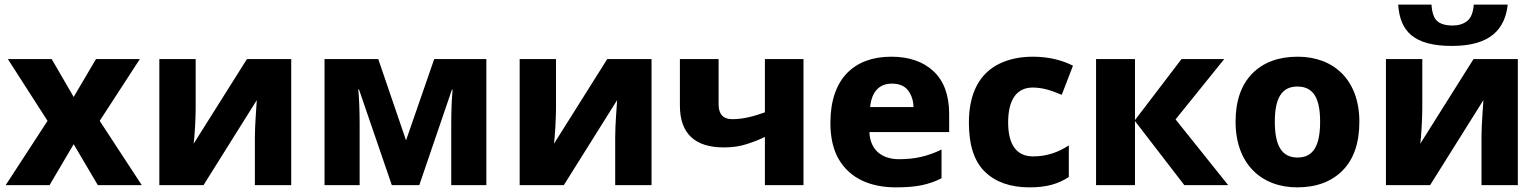

<svg xmlns="http://www.w3.org/2000/svg" viewBox="-20 -806 6701 836"><path d="M4.9 0H195.8L300.8 -178.2L405.8 0H597.2L414.1 -279.8L588.9 -548.8H397.9L300.8 -383.8L205.1 -548.8H14.2L187 -279.8Z M832 -548.8H673.8V0H866.2L1098.1 -370.1C1096.2 -335.4 1089.8 -260.7 1089.8 -210V0H1248V-548.8H1055.2L823.2 -180.2C827.1 -206.1 832 -290.5 832 -334Z M1870.6 -548.8 1748 -194.8 1627 -548.8H1393.1V0H1545.9V-264.2C1545.9 -324.2 1543.9 -375 1540 -417H1543L1686 0H1805.7L1947.8 -416H1950.7C1946.8 -373 1944.8 -321.3 1944.8 -268.1V0H2097.7V-548.8Z M2400.9 -548.8H2242.7V0H2435.1L2667 -370.1C2665 -335.4 2658.7 -260.7 2658.7 -210V0H2816.9V-548.8H2624L2392.1 -180.2C2396 -206.1 2400.9 -290.5 2400.9 -334Z M3108.9 -548.8H2940.4V-346.2C2940.4 -221.7 3008.8 -164.1 3131.8 -164.1C3168.9 -164.1 3202.6 -168.9 3233.4 -179.2C3263.7 -189 3289.6 -199.2 3310.5 -210V0H3478.5V-548.8H3310.5V-316.9C3263.2 -299.8 3216.8 -287.1 3168.5 -287.1C3128.9 -287.1 3108.9 -308.6 3108.9 -352.1Z M3860.8 -559.1C3701.2 -559.1 3595.7 -465.3 3595.7 -271C3595.7 -207 3607.9 -153.8 3632.3 -112.3C3681.2 -28.8 3770 9.8 3880.9 9.8C3925.3 9.8 3962.9 6.8 3993.2 0.5C4023.4 -5.9 4052.2 -15.6 4079.6 -29.8V-154.8C4018.6 -125.5 3964.4 -112.8 3894.5 -112.8C3814 -112.8 3768.1 -158.7 3765.6 -231H4112.8V-309.1C4112.8 -391.1 4090.3 -453.1 4044.9 -495.6C3999.5 -538.1 3938 -559.1 3860.8 -559.1ZM3863.8 -441.9C3895 -441.9 3918.5 -432.1 3933.6 -412.6C3948.7 -392.6 3957 -368.7 3957.5 -339.8H3768.6C3775.9 -410.6 3811.5 -441.9 3863.8 -441.9Z M4462.9 9.8C4539.1 9.8 4588.4 -5.9 4633.8 -35.2V-172.9C4586.9 -142.1 4536.6 -125 4478 -125C4411.1 -125 4369.6 -169.9 4369.6 -272.9C4369.6 -374.5 4408.7 -424.8 4476.6 -424.8C4518.1 -424.8 4556.2 -413.1 4603 -393.1L4651.9 -520C4606.4 -543 4548.8 -559.1 4476.6 -559.1C4422.9 -559.1 4375 -549.3 4333 -529.3C4249 -489.3 4198.7 -405.3 4198.7 -272C4198.7 -173.8 4222.2 -102.5 4269 -57.6C4315.4 -12.7 4380.4 9.8 4462.9 9.8Z M4921.9 -283.2V-548.8H4752.4V0H4921.9V-278.8L5136.7 0H5327.6L5098.6 -286.1L5310.5 -548.8H5124.5Z M5898.9 -275.9C5898.9 -458 5787.1 -559.1 5630.9 -559.1C5546.9 -559.1 5481 -534.7 5432.6 -485.8C5384.3 -436.5 5359.9 -366.7 5359.9 -275.9C5359.9 -93.3 5471.7 9.8 5627.9 9.8C5711.9 9.8 5778.3 -15.1 5826.7 -64.5C5875 -113.8 5898.9 -184.1 5898.9 -275.9ZM5530.8 -275.9C5530.8 -377.4 5560.1 -429.2 5628.9 -429.2C5699.7 -429.2 5728 -377.4 5728 -275.9C5728 -173.8 5699.7 -120.1 5629.9 -120.1C5559.6 -120.1 5530.8 -173.8 5530.8 -275.9Z M6397 -786.1C6394.5 -751.5 6384.8 -727.5 6368.2 -714.4C6351.1 -701.2 6330.1 -694.8 6304.7 -694.8C6275.4 -694.8 6253.4 -701.2 6238.8 -713.4C6224.1 -725.6 6215.3 -750 6212.9 -786.1H6067.9C6075.7 -670.4 6134.8 -606 6302.7 -606C6470.7 -606 6533.2 -680.2 6544.9 -786.1ZM6172.9 -548.8H6014.6V0H6207L6439 -370.1C6437 -335.4 6430.7 -260.7 6430.7 -210V0H6588.9V-548.8H6396L6164.1 -180.2C6168 -206.1 6172.9 -290.5 6172.9 -334Z"/></svg>

Font: Noto Reveo Sans
Style: Regular
Weight: 800
Designer: Monotype Design Team
Foundry: Monotype Imaging Inc.
Version: Version 2.007